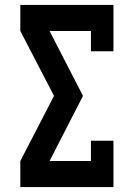

<svg xmlns="http://www.w3.org/2000/svg" viewBox="-20 -755 540 775"><path d="M62 0V-105L198 -368L62 -630V-735H438V-548H347V-630H180L315 -368L180 -105H347V-187H438V0Z"/></svg>

Font: Iosevka Slab Extrabold
Style: Regular
Weight: 800
Monospace: yes
Designer: Belleve Invis
Foundry: Belleve Invis
Version: Version 11.1.1; ttfautohint (v1.8.3)